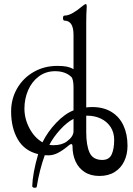

<svg xmlns="http://www.w3.org/2000/svg" viewBox="-20 -746 648 936"><path d="M166 5.4Q99.1 -10.7 66.7 -66.7Q34.2 -122.6 34.2 -202.6Q34.2 -263.7 63.2 -314.5Q92.3 -365.2 143.8 -395Q195.3 -424.8 259.8 -424.8Q288.1 -424.8 305.9 -421.1Q323.7 -417.5 338.4 -408.7V-576.2Q338.4 -645.5 293.5 -645.5Q290.5 -645.5 288.8 -649.2Q287.1 -652.8 287.1 -657.7Q287.1 -663.1 288.8 -666.5Q290.5 -669.9 293.5 -669.9Q313 -669.9 335.9 -683.3Q358.9 -696.8 377.4 -712.9Q393.1 -726.1 398.4 -726.1Q402.8 -726.1 402.8 -712.4Q400.4 -677.7 400.4 -640.1V-222.2Q413.6 -224.1 429.7 -224.1Q484.9 -224.1 523.4 -200.4Q562 -176.8 581.8 -134.3Q601.6 -91.8 601.6 -35.6Q601.6 6.3 585.7 39.8Q569.8 73.2 539.1 92.5Q508.3 111.8 464.8 111.8Q421.9 111.8 392.3 92.5Q362.8 73.2 348.1 40.5Q333.5 7.8 333.5 -32.7Q333.5 -43.5 327.6 -43.5Q321.8 -43.5 314 -36.1Q286.1 -12.7 262.7 -0.7Q239.3 11.2 216.8 11.2Q203.6 11.2 198.2 10.7Q172.4 82 159.2 164.1Q158.7 169.4 149.4 169.4Q144.5 169.4 140.9 167.2Q137.2 165 137.2 162.1Q138.7 100.1 166 5.4ZM187 -52.2Q211.9 -103 253.9 -147.2Q295.9 -191.4 338.4 -208V-321.8Q338.4 -340.3 335.4 -353.5Q332.5 -366.7 327.1 -371.6Q297.9 -398.9 248.5 -398.9Q203.6 -398.9 169.4 -373.5Q135.3 -348.1 117.2 -306.4Q99.1 -264.6 99.1 -216.8Q99.1 -167 123.5 -120.8Q147.9 -74.7 187 -52.2ZM240.7 -38.1Q281.2 -38.1 306.2 -56.6Q338.4 -80.6 338.4 -106.4V-166.5Q306.6 -150.4 273.4 -114Q240.2 -77.6 220.7 -40Q230 -38.1 240.7 -38.1ZM478.5 33.7Q512.2 33.7 524.4 6.8Q536.6 -20 536.6 -64Q536.6 -100.1 519.3 -126.7Q502 -153.3 471.9 -167.7Q441.9 -182.1 404.8 -182.1H400.4V-101.6Q400.4 -37.6 416.7 -2Q433.1 33.7 478.5 33.7Z"/></svg>

Font: JuniusX Light
Style: Regular
Weight: 300
Designer: Peter S. Baker
Foundry: Briery Creek Software
Version: Version 1.008